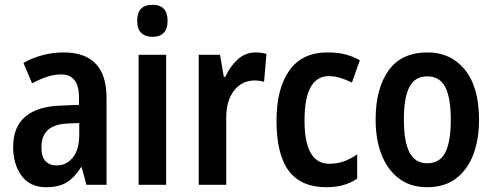

<svg xmlns="http://www.w3.org/2000/svg" viewBox="-20 -772 2061 802"><path d="M246 -553Q425 -553 425 -363V0H341L321 -74H319Q292 -31 259 -10.5Q226 10 173 10Q105 10 70 -38Q35 -86 35 -158Q35 -242 86 -285Q137 -328 235 -331L310 -334V-364Q310 -461 236 -461Q206 -461 177 -451.5Q148 -442 114 -424L78 -509Q114 -530 157.5 -541.5Q201 -553 246 -553ZM262 -256Q204 -253 178.5 -227.5Q153 -202 153 -157Q153 -117 170 -99Q187 -81 216 -81Q258 -81 284.5 -114.5Q311 -148 311 -208V-258Z M617 -752Q680 -752 680 -685Q680 -651 663.5 -634.5Q647 -618 617 -618Q587 -618 570 -634.5Q553 -651 553 -685Q553 -752 617 -752ZM674 -543V0H559V-543Z M1049 -553Q1058 -553 1069.5 -551.5Q1081 -550 1093 -547L1083 -430Q1075 -433 1063.5 -434.5Q1052 -436 1045 -436Q991 -436 958 -394Q925 -352 925 -280V0H810V-543H899L915 -451H921Q940 -493 972 -523Q1004 -553 1049 -553Z M1343 10Q1238 10 1186.5 -58Q1135 -126 1135 -268Q1135 -402 1188.5 -477.5Q1242 -553 1348 -553Q1393 -553 1425.5 -544Q1458 -535 1483 -520L1450 -427Q1424 -440 1400.5 -447Q1377 -454 1354 -454Q1252 -454 1252 -269Q1252 -88 1355 -88Q1389 -88 1416.5 -98Q1444 -108 1472 -127V-26Q1444 -7 1412.5 1.5Q1381 10 1343 10Z M1981 -272Q1981 -190 1957 -126.5Q1933 -63 1885 -26.5Q1837 10 1764 10Q1695 10 1647 -26Q1599 -62 1574 -125.5Q1549 -189 1549 -272Q1549 -402 1603 -477.5Q1657 -553 1766 -553Q1863 -553 1922 -480.5Q1981 -408 1981 -272ZM1667 -272Q1667 -181 1690.5 -135.5Q1714 -90 1765 -90Q1817 -90 1840 -135Q1863 -180 1863 -272Q1863 -363 1840 -408Q1817 -453 1765 -453Q1713 -453 1690 -408.5Q1667 -364 1667 -272Z"/></svg>

Font: Noto Sans Gurmukhi Condensed SemiBold
Style: Regular
Weight: 600
Width: 3
Designer: Jelle Bosma - Monotype Design Team
Foundry: Monotype Imaging Inc.
Version: Version 2.004; ttfautohint (v1.8.4.7-5d5b)